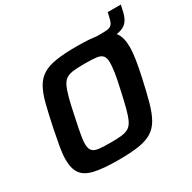

<svg xmlns="http://www.w3.org/2000/svg" viewBox="-171 -951 1133 1132"><g transform="rotate(-30 395.5 -385.5)"><path d="M559 -636 570 -688H620Q649 -688 663 -694Q677 -700 684 -714Q691 -728 696 -753L702 -779H791L787 -760Q780 -723 769.5 -699Q759 -675 740 -661Q721 -647 690 -641.5Q659 -636 610 -636ZM324 8Q219 8 160 -5.5Q101 -19 76.5 -53.5Q52 -88 52 -149Q52 -186 60.5 -235Q69 -284 82 -348Q100 -434 115.5 -495Q131 -556 153 -595.5Q175 -635 210.5 -657Q246 -679 302 -687.5Q358 -696 441 -696Q546 -696 604.5 -682.5Q663 -669 687.5 -634.5Q712 -600 712 -538Q712 -500 704.5 -452Q697 -404 683 -340Q664 -253 647 -192Q630 -131 608 -92Q586 -53 551 -31Q516 -9 461.5 -0.5Q407 8 324 8ZM331 -104Q376 -104 405 -107Q434 -110 453.5 -121Q473 -132 486 -158Q499 -184 511 -229Q523 -274 538 -344Q552 -404 558.5 -446Q565 -488 565 -515Q565 -548 552 -562.5Q539 -577 510 -580.5Q481 -584 433 -584Q388 -584 358.5 -581Q329 -578 309.5 -567Q290 -556 277 -530Q264 -504 252 -459Q240 -414 226 -344Q217 -303 210.5 -270.5Q204 -238 200.5 -214.5Q197 -191 197 -172Q197 -140 210.5 -125.5Q224 -111 253 -107.5Q282 -104 331 -104Z"/></g></svg>

Font: Saira Thin SemiBold
Style: Italic
Weight: 600
Italic angle: -12°
Version: Version 1.101